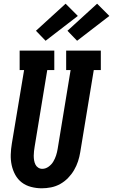

<svg xmlns="http://www.w3.org/2000/svg" viewBox="-20 -1008 610 1036"><path d="M205 8Q176 8 147.5 0.5Q119 -7 97.5 -23.5Q76 -40 62.5 -64.5Q49 -89 43 -117Q37 -145 38 -174.5Q39 -204 44 -234L110 -630H86V-735H273V-630H235L167 -217Q165 -204 163.5 -192Q162 -180 162 -167.5Q162 -155 164 -143Q166 -131 171 -120.5Q176 -110 186 -103.5Q196 -97 208 -97Q226 -97 242 -108.5Q258 -120 267.5 -136Q277 -152 282.5 -169Q288 -186 291 -204L361 -630H337V-735H524V-630H486L413 -187Q409 -162 401 -137.5Q393 -113 379.5 -90Q366 -67 347 -47.5Q328 -28 304.5 -15Q281 -2 255.5 3Q230 8 205 8ZM396 -788 344 -842 504 -988 570 -922ZM226 -788 174 -842 334 -988 400 -922Z"/></svg>

Font: Iosevka Slab Extrabold
Style: Italic
Weight: 800
Italic angle: -9°
Monospace: yes
Designer: Belleve Invis
Foundry: Belleve Invis
Version: Version 11.1.0; ttfautohint (v1.8.3)